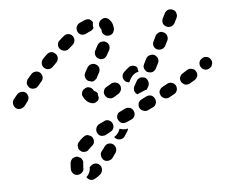

<svg xmlns="http://www.w3.org/2000/svg" viewBox="-58 -333 817 689"><g transform="rotate(-5 350.5 11.5)"><path d="M280 255Q283 258 284 262Q286 267 285 271Q285 276 283 280Q281 284 278 287Q268 296 258 301Q250 306 241 304Q232 301 227 293Q227 293 227 293Q227 293 227 293Q229 291 231 289Q237 282 240 273Q242 266 242 258Q245 256 248 253Q255 247 264 247Q274 248 280 255ZM220 234Q218 230 216 226Q215 225 214 224Q213 223 212 222Q212 222 212 222Q207 220 204 218Q203 217 202 217Q202 217 201 217Q197 216 192 218Q188 219 184 221Q181 224 178 228Q176 232 175 236Q174 245 174 255Q174 258 174 261Q175 271 182 277Q189 283 198 282Q208 281 214 274Q220 267 219 258Q219 257 219 255Q219 249 220 243Q221 238 220 234ZM286 222Q286 226 289 230Q291 234 294 237Q302 243 311 241Q320 240 326 233Q332 225 338 216Q341 212 342 208Q343 203 342 199Q342 195 339 191Q337 187 333 184Q326 179 316 180Q307 182 302 189Q296 198 290 205Q287 209 286 213Q285 218 286 222ZM265 168Q266 163 264 159Q263 155 260 151Q257 148 253 146Q249 144 245 143Q240 143 236 144Q232 146 228 149Q219 156 212 164Q205 171 206 181Q206 190 213 196Q219 203 229 202Q238 202 244 195Q250 189 257 183Q261 180 263 176Q265 172 265 168ZM361 130Q360 131 360 132Q357 141 351 148Q346 154 339 158Q340 160 342 162Q344 164 346 165Q350 168 354 168Q359 169 363 168Q367 167 371 165Q375 162 377 158L388 141Q389 139 390 137Q391 134 391 132Q386 134 381 134Q371 134 363 131Q362 131 361 130ZM337 108Q333 100 324 97Q315 94 307 99Q297 104 288 108Q280 113 278 122Q275 131 280 139Q282 143 285 146Q289 149 293 150Q297 151 302 150Q306 150 310 148Q318 143 328 138Q336 134 339 125Q341 116 337 108ZM417 71Q415 67 412 64Q409 61 405 59Q400 58 396 58Q391 58 387 60L369 69Q360 72 357 81Q354 90 358 98Q360 102 363 105Q366 109 370 110Q375 112 379 111Q384 111 388 109L406 101Q415 97 418 88Q421 80 417 71ZM498 51Q500 47 499 43Q499 38 497 34Q493 26 485 22Q476 19 467 23L449 32Q445 34 442 37Q439 40 437 45Q436 49 436 53Q436 58 438 62Q442 70 451 73Q460 77 468 73L487 64Q491 62 494 59Q497 55 498 51ZM577 11Q579 7 578 2Q578 -2 576 -6Q572 -14 563 -17Q554 -20 546 -16L528 -6Q524 -4 521 -1Q518 3 516 7Q515 11 515 16Q516 20 518 24Q522 32 531 35Q540 38 548 34L566 24Q570 22 573 19Q576 15 577 11ZM283 29Q279 31 275 31Q270 31 266 29Q256 26 250 19Q243 12 239 3Q237 -1 237 -6Q238 -10 239 -14Q241 -18 244 -21Q248 -24 252 -26Q256 -28 261 -28Q265 -27 269 -26Q273 -24 276 -21Q279 -17 281 -13Q281 -13 283 -12Q286 -11 289 -9Q292 -6 294 -3Q294 0 294 3Q295 8 296 12Q296 13 296 15Q296 16 295 17Q294 21 291 24Q287 27 283 29ZM45 -13Q44 -17 42 -21Q40 -25 37 -28Q29 -33 20 -32Q11 -31 5 -24Q-3 -14 -8 -8Q-14 0 -12 9Q-11 18 -4 24Q0 27 4 28Q9 29 13 28Q17 28 21 25Q25 23 28 20Q32 14 40 4Q43 0 44 -4Q45 -8 45 -13ZM375 -27Q372 -30 369 -33Q365 -35 361 -36Q356 -37 352 -36Q347 -36 344 -33Q335 -28 327 -23Q319 -19 317 -10Q314 -1 319 7Q321 11 325 14Q328 17 333 18Q337 19 341 19Q346 18 350 16Q359 11 368 5Q376 -1 378 -10Q380 -19 375 -27ZM427 -17 437 -35Q439 -39 443 -42Q446 -44 450 -46Q455 -47 459 -46Q464 -46 468 -44Q476 -39 478 -30Q481 -21 477 -13L470 -1Q464 0 458 3L439 11Q438 12 436 13Q428 9 425 0Q423 -9 427 -17ZM652 -51Q650 -55 646 -58Q642 -60 638 -61Q634 -62 629 -62Q625 -61 621 -59Q612 -53 604 -48Q596 -43 593 -34Q591 -25 596 -17Q598 -14 602 -11Q605 -8 610 -7Q614 -6 618 -7Q623 -7 627 -10Q636 -15 644 -20Q652 -25 655 -34Q657 -43 652 -51ZM444 -67Q445 -68 447 -68Q446 -69 446 -70Q444 -76 444 -82Q444 -82 443 -82Q443 -83 443 -83Q440 -87 436 -89Q432 -90 427 -91Q423 -91 418 -90Q414 -88 411 -85Q403 -79 396 -72Q389 -66 388 -57Q387 -48 393 -41Q396 -37 400 -35Q404 -33 408 -33Q409 -33 409 -33Q410 -33 410 -33L417 -46Q421 -53 428 -59Q435 -65 444 -67ZM94 -95Q87 -101 78 -100Q68 -99 62 -92L49 -77Q46 -74 45 -69Q43 -65 43 -61Q44 -56 46 -52Q48 -48 51 -45Q58 -39 67 -40Q77 -40 83 -48L96 -63Q102 -70 102 -79Q101 -89 94 -95ZM271 -105Q274 -108 279 -109Q283 -110 287 -110Q292 -109 296 -107Q304 -103 307 -94Q309 -85 305 -77Q299 -67 296 -60Q294 -55 290 -53Q287 -50 283 -48Q281 -48 279 -47Q278 -47 276 -47Q271 -49 265 -50Q257 -54 254 -63Q251 -71 255 -80Q260 -88 265 -98Q267 -102 271 -105ZM712 -73Q713 -77 712 -82Q711 -86 708 -90Q703 -98 694 -99Q685 -101 677 -95Q673 -92 670 -89Q668 -85 667 -81Q667 -76 667 -72Q668 -67 671 -64Q676 -56 686 -54Q695 -53 702 -58L703 -59Q707 -61 709 -65Q711 -69 712 -73ZM467 -77Q469 -73 472 -69Q474 -66 478 -64Q487 -60 496 -62Q504 -65 509 -73L518 -91Q523 -100 520 -109Q517 -117 509 -122Q501 -126 492 -123Q483 -121 478 -112L469 -94Q467 -90 466 -86Q466 -81 467 -77ZM162 -142Q162 -147 160 -151Q159 -155 155 -158Q152 -161 148 -163Q144 -165 140 -165Q135 -165 131 -163Q127 -161 124 -158Q116 -151 109 -143Q103 -137 103 -127Q103 -118 110 -111Q116 -105 126 -105Q135 -105 141 -112Q149 -119 155 -126Q159 -129 160 -133Q162 -138 162 -142ZM308 -127Q311 -125 316 -124Q320 -124 325 -125Q329 -126 332 -129Q336 -132 338 -136Q344 -146 348 -154Q352 -162 350 -171Q347 -180 339 -184Q335 -187 330 -187Q326 -187 321 -186Q317 -185 314 -182Q310 -179 308 -175Q304 -167 299 -158Q294 -149 297 -140Q299 -132 308 -127ZM519 -142Q523 -140 528 -140Q532 -139 536 -141Q541 -142 544 -145Q548 -148 550 -152L559 -170Q563 -178 560 -187Q557 -196 549 -200Q545 -202 541 -203Q536 -203 532 -202Q528 -200 524 -197Q521 -195 519 -191L510 -172Q505 -164 508 -155Q511 -146 519 -142ZM222 -216Q217 -223 207 -224Q198 -225 191 -219Q183 -213 175 -205Q167 -199 167 -190Q166 -181 172 -174Q178 -167 188 -166Q197 -165 204 -171Q212 -178 219 -184Q226 -190 227 -199Q228 -208 222 -216ZM325 -233Q319 -241 320 -250Q321 -259 329 -265Q336 -271 345 -270Q354 -269 360 -261Q366 -255 369 -246Q371 -239 372 -230Q372 -225 370 -221Q369 -217 366 -213Q363 -210 359 -208Q355 -206 351 -206Q349 -206 348 -206Q347 -206 345 -206Q342 -207 339 -208Q334 -211 330 -216Q327 -221 327 -227Q327 -230 326 -232Q326 -233 325 -233ZM270 -269Q261 -265 250 -260Q242 -255 239 -246Q237 -237 241 -229Q245 -221 254 -218Q263 -216 271 -220Q280 -225 288 -228Q291 -229 294 -232Q297 -234 299 -238Q297 -245 298 -252Q298 -256 299 -259Q297 -262 294 -265Q291 -268 288 -270Q284 -271 279 -271Q275 -271 270 -269ZM589 -278Q581 -282 572 -280Q564 -277 559 -269Q556 -262 550 -251Q546 -243 548 -234Q551 -225 559 -221Q563 -219 568 -218Q572 -218 577 -219Q581 -221 584 -223Q588 -226 590 -230Q595 -240 598 -246Q598 -246 598 -246Q598 -247 599 -247V-248Q603 -256 600 -265Q598 -274 589 -278Z"/></g></svg>

Font: FRB American Cursive Guidelines Dashed Extrabold
Style: Bold Italic
Weight: 800
Italic angle: -25°
Version: Version 2.0;Modular Font Editor K font №1